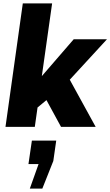

<svg xmlns="http://www.w3.org/2000/svg" viewBox="-20 -740 644 1120"><path d="M224 -296 410 -511H604L387 -275L538 0H336L251 -156L199 -113L183 0H12L113 -720H284ZM205 217H146L166 80H308L291 199L227 360H154Z"/></svg>

Font: Chivo ExtraBold Italic
Style: Regular
Weight: 800
Italic angle: -8.05°
Designer: Hector Gatti
Foundry: Omnibus-Type
Version: Version 1.007